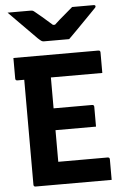

<svg xmlns="http://www.w3.org/2000/svg" viewBox="-62 -990 674 1034"><g transform="rotate(-5 275.0 -473.0)"><path d="M88 0Q77 0 77 -11V-578H40Q29 -578 29 -589V-700H488Q499 -700 499 -689V-578H221V-411H429Q440 -411 440 -400V-293H221V-122H488Q499 -122 499 -111V0ZM337 -775H201Q194 -775 188.5 -778Q183 -781 169 -794Q159 -805 133.5 -830Q108 -855 77.5 -886.5Q47 -918 19 -946H139Q150 -946 154.5 -944.5Q159 -943 167 -936Q180 -926 202 -907Q224 -888 257 -859H268Q298 -887 323 -907.5Q348 -928 368 -946H483Q494 -946 494 -939Q494 -935 490.5 -931Q487 -927 473 -913Q456 -896 431 -870Q406 -844 380.5 -818.5Q355 -793 337 -775Z"/></g></svg>

Font: Recursive Sn Lnr St
Style: Bold
Weight: 700
Version: Version 1.079;hotconv 1.0.112;makeotfexe 2.5.65598; ttfautoh